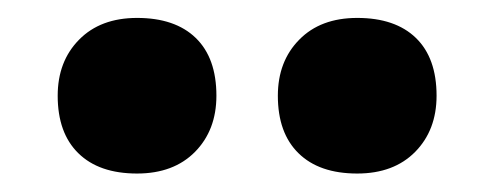

<svg xmlns="http://www.w3.org/2000/svg" viewBox="-20 -820 540 210"><path d="M370.7 -630.2Q329.1 -630.2 306.5 -652.4Q283.9 -674.5 283.9 -715.3Q283.9 -752.9 307.3 -776.6Q330.6 -800.4 370.7 -800.4Q412.3 -800.4 434.9 -778.5Q457.5 -756.6 457.5 -715.3Q457.5 -677.7 434.1 -653.9Q410.7 -630.2 370.7 -630.2ZM129.9 -630.2Q88.3 -630.2 65.7 -652.4Q43.1 -674.5 43.1 -715.3Q43.1 -752.9 66.5 -776.6Q89.9 -800.4 129.9 -800.4Q171.5 -800.4 194.1 -778.5Q216.7 -756.6 216.7 -715.3Q216.7 -677.7 193.3 -653.9Q169.9 -630.2 129.9 -630.2Z"/></svg>

Font: Lexend Zetta
Style: Regular
Weight: 400
Designer: Bonnie Shaver-Troup, Thomas Jockin
Foundry: Lexend
Version: Version 1.007